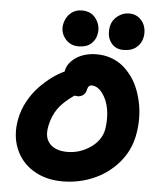

<svg xmlns="http://www.w3.org/2000/svg" viewBox="-62 -1005 872 1068"><g transform="rotate(5 374.0 -471.5)"><path d="M600.1 -748Q554.2 -748 529.5 -783.4Q504.9 -818.8 515.1 -873Q522.5 -907.7 551.8 -930.4Q581.1 -953.1 616.2 -953.1Q650.4 -953.1 673.8 -933.1Q697.3 -913.1 705.1 -884.8Q712.9 -856.4 707 -828.1Q700.7 -793.9 673.6 -771Q646.5 -748 600.1 -748ZM350.1 -746.1Q303.2 -746.1 274.9 -781.5Q246.6 -816.9 254.9 -861.8Q263.2 -900.9 289.1 -923.8Q314.9 -946.8 352.1 -946.8Q406.7 -946.8 433.6 -906.5Q460.4 -866.2 450.2 -820.8Q444.3 -789.1 418.9 -767.6Q393.6 -746.1 350.1 -746.1ZM326.2 9.8Q232.4 9.8 163.1 -32.7Q93.8 -75.2 63.7 -150.1Q33.7 -225.1 51.8 -315.9Q62 -367.7 88.1 -415.3Q114.3 -462.9 148.4 -498.3Q182.6 -533.7 217.3 -559.1Q252 -584.5 286.1 -600.1L287.1 -606Q295.9 -649.4 342.3 -680.2Q388.7 -710.9 457 -710.9Q499 -710.9 536.4 -697.8Q573.7 -684.6 602.5 -660.9Q631.3 -637.2 654.3 -605Q677.2 -572.8 691.9 -534.2Q706.5 -495.6 714.4 -453.4Q722.2 -411.1 721.4 -366.2Q720.7 -321.3 711.9 -277.8Q694.8 -191.9 637 -125.5Q579.1 -59.1 497.8 -24.7Q416.5 9.8 326.2 9.8ZM222.2 -290Q209 -224.6 241.9 -190.2Q274.9 -155.8 338.9 -155.8Q409.2 -155.8 468.3 -196.5Q527.3 -237.3 539.1 -299.8Q548.3 -357.9 539.6 -410.4Q530.8 -462.9 503.4 -499.5Q476.1 -536.1 441.9 -536.1Q424.8 -536.1 418.9 -512.2Q415.5 -491.7 402.1 -480.5Q388.7 -469.2 369.1 -469.2Q363.8 -469.2 352.1 -471.2Q290 -428.2 261.7 -386.7Q233.4 -345.2 222.2 -290Z"/></g></svg>

Font: Shantell Sans Normal
Style: Italic
Weight: 800
Italic angle: -11.31°
Designer: Stephen Nixon, Anya Danilova, Shantell Martin
Foundry: Arrow Type
Version: Version 1.006;[559af2be0]